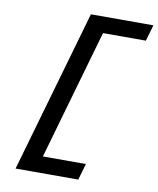

<svg xmlns="http://www.w3.org/2000/svg" viewBox="-99 -868 891 1086"><g transform="rotate(10 346.5 -325.5)"><path d="M65.9 141.1 334 -792H692.9L666 -699.2H419.9L206.1 46.9H453.1L425.8 141.1Z"/></g></svg>

Font: IntelOne Mono Medium
Style: Italic
Weight: 500
Italic angle: -16°
Designer: Fred Shallcrass
Foundry: Frere-Jones Type LLC
Version: Version 1.200;hotconv 1.1.0;makeotfexe 2.6.0;FJTRelease1.2